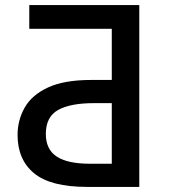

<svg xmlns="http://www.w3.org/2000/svg" viewBox="-20 -734 662 754"><path d="M322 0Q179 0 114 -53.5Q49 -107 49 -204Q49 -262 77 -311.5Q105 -361 168.5 -390.5Q232 -420 338 -420H419V-621H95V-714H527V0ZM333 -91H419V-329H350Q256 -329 208 -302Q160 -275 160 -208Q160 -147 203 -119Q246 -91 333 -91Z"/></svg>

Font: Noto Sans Medium
Style: Regular
Weight: 500
Designer: Monotype Design Team
Foundry: Monotype Imaging Inc.
Version: Version 2.007